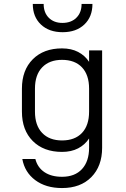

<svg xmlns="http://www.w3.org/2000/svg" viewBox="-20 -805 640 972"><path d="M294 147Q212 147 158.5 107Q105 67 93 0H159Q170 43 205 66.5Q240 90 294 90Q359 90 395 51Q431 12 431 -57V-104Q410 -72 375.5 -54Q341 -36 294 -36Q201 -36 146 -91Q91 -146 91 -240V-356Q91 -450 146 -505Q201 -560 294 -560Q341 -560 375.5 -542Q410 -524 431 -492V-550H497V-57Q497 36 442.5 91.5Q388 147 294 147ZM294 -502Q230 -502 193.5 -464Q157 -426 157 -356V-240Q157 -170 193.5 -132Q230 -94 294 -94Q359 -94 395 -132Q431 -170 431 -240V-356Q431 -426 395 -464Q359 -502 294 -502ZM297 -642Q228 -642 187 -681Q146 -720 146 -785H201Q201 -741 227 -715Q253 -689 296 -689Q340 -689 366.5 -715Q393 -741 393 -785H448Q448 -720 407 -681Q366 -642 297 -642Z"/></svg>

Font: Tiny ExtraLight
Style: Regular
Weight: 200
Monospace: yes
Designer: Philipp Nurullin, Konstantin Bulenkov
Foundry: JetBrains
Version: Version 2.251; ttfautohint (v1.8.4.7-5d5b)